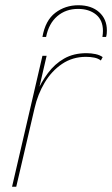

<svg xmlns="http://www.w3.org/2000/svg" viewBox="-20 -713 428 733"><path d="M26 0 142 -500H158L123 -349L118 -356Q137 -399 163 -434Q189 -469 225 -489.5Q261 -510 310 -510Q328 -510 344.5 -506.5Q361 -503 372 -495L365 -482Q355 -490 340 -493Q325 -496 308 -496Q257 -496 217 -469Q177 -442 150.5 -397.5Q124 -353 112 -300L42 0ZM142 -572Q153 -635 191 -664Q229 -693 279 -693Q329 -693 358.5 -666.5Q388 -640 388 -597Q388 -591 387.5 -585Q387 -579 385 -572H371Q372 -578 372.5 -584Q373 -590 373 -595Q373 -636 346.5 -657.5Q320 -679 278 -679Q231 -679 198.5 -651Q166 -623 156 -572Z"/></svg>

Font: Work Sans Thin
Style: Italic
Weight: 250
Italic angle: -13°
Designer: Wei Huang
Foundry: Wei Huang
Version: Version 2.012